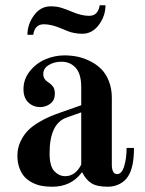

<svg xmlns="http://www.w3.org/2000/svg" viewBox="-20 -696 548 728"><path d="M168 -115C168 -189.7 189.3 -234.7 232 -250L288 -270V-72C273.3 -42.7 253 -28 227 -28C211.7 -28 198 -34.3 186 -47C174 -59.7 168 -82.3 168 -115ZM46 -106C46 -88 48.7 -72 54 -58C59.3 -44 66.2 -32.7 74.5 -24C82.8 -15.3 92.8 -8.2 104.5 -2.5C116.2 3.2 128 7 140 9C152 11 164.7 12 178 12C226 12 263.3 -6 290 -42H292C301.3 -23.3 313 -9.7 327 -1C341 7.7 361.7 12 389 12C405.7 12 420.8 8.3 434.5 1C448.2 -6.3 458.7 -16 466 -28C480.7 -50.7 488 -86.3 488 -135H460C460 -109 457 -86 451 -66C445 -46 436 -36 424 -36C410.7 -36 404 -48 404 -72V-325C404 -348.3 400.3 -369.3 393 -388C385.7 -406.7 376 -422 364 -434C352 -446 338 -456 322 -464C306 -472 290 -477.7 274 -481C258 -484.3 241.3 -486 224 -486C200 -486 176.3 -481.2 153 -471.5C129.7 -461.8 109.8 -446.8 93.5 -426.5C77.2 -406.2 69 -383.3 69 -358C69 -336 75.2 -319.2 87.5 -307.5C99.8 -295.8 114.7 -290 132 -290C146.7 -290 159.7 -294.3 171 -303C182.3 -311.7 188 -324.3 188 -341C188 -352.3 185.7 -361.2 181 -367.5C176.3 -373.8 169.3 -380 160 -386C149.3 -393.3 144 -403 144 -415C144 -429.7 151 -441.2 165 -449.5C179 -457.8 195 -462 213 -462C235 -462 253 -454.3 267 -439C281 -423.7 288 -399 288 -365V-297L214 -271C196.7 -265 181.3 -259.2 168 -253.5C154.7 -247.8 140 -240.2 124 -230.5C108 -220.8 94.7 -210.3 84 -199C73.3 -187.7 64.3 -174 57 -158C49.7 -142 46 -124.7 46 -106ZM84 -564H106C110 -590.7 123.3 -604 146 -604C165.3 -604 186.7 -599 210 -589C222 -584.3 231 -580.7 237 -578C243 -575.3 251 -573 261 -571C271 -569 281.3 -568 292 -568C317.3 -568 338.3 -579.3 355 -602C371.7 -624.7 380 -649.3 380 -676H358C354 -649.3 340.7 -636 318 -636C298.7 -636 277.3 -641 254 -651C236.7 -658.3 222.3 -663.7 211 -667C199.7 -670.3 186.7 -672 172 -672C146.7 -672 125.7 -660.7 109 -638C92.3 -615.3 84 -590.7 84 -564Z"/></svg>

Font: Km Standard TT
Style: Bold
Weight: 700
Designer: Alexey Kryukov <alexios@thessalonica.org.ru>
Version: Version 2.0.2